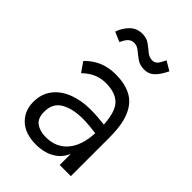

<svg xmlns="http://www.w3.org/2000/svg" viewBox="-207 -767 864 864"><g transform="rotate(45 225.0 -335.0)"><path d="M190 11Q119 11 81.5 -25Q44 -61 44 -116Q44 -168 71.5 -203.5Q99 -239 146 -257Q193 -275 251 -275Q271 -275 293.5 -273.5Q316 -272 341 -269Q336 -349 305.5 -378.5Q275 -408 215 -408Q153 -408 105 -360L73 -406Q131 -467 219 -467Q275 -467 315.5 -447Q356 -427 378 -378.5Q400 -330 400 -243V0H329V-70Q314 -37 290 -19.5Q266 -2 240 4.5Q214 11 190 11ZM110 -120Q110 -78 134.5 -61Q159 -44 196 -44Q261 -44 299 -88Q337 -132 341 -214Q320 -217 298 -219Q276 -221 256 -221Q191 -221 150.5 -197.5Q110 -174 110 -120ZM336 -673 380 -647Q361 -608 341.5 -590Q322 -572 295 -572Q266 -572 247 -585.5Q228 -599 212 -612.5Q196 -626 177 -626Q162 -626 150.5 -616Q139 -606 128 -581L81 -601Q93 -635 116.5 -658Q140 -681 175 -681Q202 -681 220.5 -667.5Q239 -654 255 -640.5Q271 -627 291 -627Q305 -627 314.5 -637Q324 -647 336 -673Z"/></g></svg>

Font: Inconsolata SemiCondensed
Style: Regular
Weight: 400
Width: 4
Monospace: yes
Designer: Raph Levien, Cyreal, Brenton Simpson
Foundry: Raph Levien, Cyreal, Google
Version: Version 3.000; ttfautohint (v1.8.2.53-6de2)